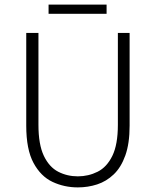

<svg xmlns="http://www.w3.org/2000/svg" viewBox="-20 -802 676 834"><path d="M318 12Q259 12 208 -12Q157 -36 125.5 -94.5Q94 -153 94 -256V-659H147V-260Q147 -174 170.5 -125Q194 -76 233 -56Q272 -36 318 -36Q364 -36 404 -56Q444 -76 468 -125Q492 -174 492 -260V-659H543V-256Q543 -179 524.5 -127Q506 -75 474 -44.5Q442 -14 402 -1Q362 12 318 12ZM191 -742V-782H443V-742Z"/></svg>

Font: Assistant Light
Style: Regular
Weight: 300
Designer: Hebrew By Ben Nathan, Latin by Paul Hunt
Version: Version 3.000